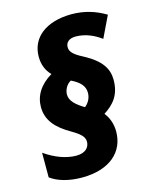

<svg xmlns="http://www.w3.org/2000/svg" viewBox="-117 -844 739 934"><g transform="rotate(-15 252.5 -376.5)"><path d="M179 14C319 14 397 -57 397 -160C397 -201 383 -234 364 -257C413 -289 450 -328 450 -406C450 -461 423 -507 339 -552C286 -579 275 -596 275 -617C275 -639 291 -657 325 -657C376 -657 419 -636 453 -611L505 -719C453 -750 398 -767 333 -767C205 -766 127 -704 127 -608C127 -569 140 -536 165 -511C104 -475 74 -425 74 -369C74 -301 116 -256 184 -217C223 -194 247 -176 247 -149C247 -122 228 -96 180 -96C130 -96 75 -116 22 -153V-29C58 -2 114 14 179 14ZM281 -313C242 -337 212 -361 212 -395C212 -417 225 -444 248 -456C295 -433 313 -409 313 -377C313 -349 298 -326 281 -313Z"/></g></svg>

Font: Noto Sans SemiCondensed Black
Style: Italic
Weight: 900
Width: 4
Italic angle: -12°
Designer: Monotype Design Team
Foundry: Monotype Imaging Inc.
Version: Version 2.013